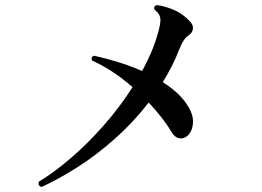

<svg xmlns="http://www.w3.org/2000/svg" viewBox="-20 -742 1040 762"><path d="M145 0Q129 -5 134 -21Q194 -57 260.5 -114Q327 -171 391 -243.5Q455 -316 506 -396Q469 -429 428 -456Q387 -483 345 -502Q340 -516 353 -521Q398 -511 447.5 -496Q497 -481 544 -460Q563 -495 578.5 -530.5Q594 -566 604 -601Q618 -646 616.5 -666.5Q615 -687 594 -703Q587 -716 602 -722Q634 -718 669.5 -703Q705 -688 733 -658Q748 -643 745.5 -627Q743 -611 729 -602Q718 -595 709 -581.5Q700 -568 691 -545Q678 -511 661.5 -479Q645 -447 626 -416Q661 -394 687.5 -368.5Q714 -343 730 -314Q746 -286 746 -261Q746 -236 736.5 -219Q727 -202 713 -196Q700 -190 686.5 -194.5Q673 -199 663 -215Q627 -275 570 -335Q508 -255 434.5 -190Q361 -125 286 -77.5Q211 -30 145 0Z"/></svg>

Font: Zen Old Mincho
Style: Bold
Weight: 700
Designer: Yoshimichi Ohira
Foundry: Positype
Version: Version 1.500